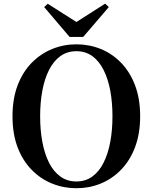

<svg xmlns="http://www.w3.org/2000/svg" viewBox="-20 -999 825 1038"><path d="M237.8 -978.7 430 -856.7H356.7L548.5 -979.4L568.2 -960.8L429.7 -799.2H356.3L218.8 -960.8ZM392.9 18.6Q324.2 18.6 261.8 -6.5Q199.5 -31.6 151.1 -81Q102.7 -130.4 75.1 -202.8Q47.6 -275.2 47.6 -370.5Q47.6 -464.8 75.1 -537.3Q102.7 -609.9 151.1 -659.3Q199.5 -708.6 261.8 -734Q324.2 -759.4 392.9 -759.4Q462.5 -759.4 524.4 -734.3Q586.3 -709.2 634.4 -659.8Q682.6 -610.4 710.1 -537.9Q737.7 -465.3 737.7 -370.5Q737.7 -276.2 710.1 -203.4Q682.6 -130.6 634.4 -81.3Q586.3 -31.9 524.4 -6.6Q462.5 18.6 392.9 18.6ZM392.9 -18Q442.6 -18 479.3 -44.8Q515.9 -71.5 540 -119.4Q564.1 -167.3 576.1 -231.5Q588 -295.6 588 -370.5Q588 -445.3 576.1 -509.2Q564.1 -573 540 -620.8Q515.9 -668.7 479.3 -695.5Q442.6 -722.2 392.9 -722.2Q343.1 -722.2 306.2 -695.5Q269.3 -668.7 245.1 -620.8Q220.9 -573 209 -509.2Q197 -445.3 197 -370.5Q197 -295.6 209 -231.5Q220.9 -167.3 245.1 -119.4Q269.3 -71.5 306.2 -44.8Q343.1 -18 392.9 -18Z"/></svg>

Font: Noto Serif JP
Style: Regular
Weight: 200
Designer: Ryoko NISHIZUKA 西塚涼子 (kana & ideographs); Frank Grießhammer (Latin, Greek & Cyrillic); Wenlong ZHANG 张文龙 (bopomofo); San
Foundry: Adobe
Version: Version 2.001;hotconv 1.1.0;makeotfexe 2.6.0